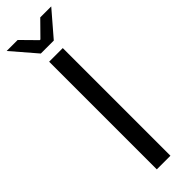

<svg xmlns="http://www.w3.org/2000/svg" viewBox="-288 -822 827 827"><g transform="rotate(-45 125.5 -409.0)"><path d="M165.5 -706.1H86.4L-9.8 -817.9H57.1L124 -750H127.9L194.8 -817.9H261.7ZM169.9 -655.8V0H86.9V-655.8Z"/></g></svg>

Font: Varta
Style: Regular
Weight: 400
Designer: Joana Correia, Viktoriya Grabowska, Eben Sorkin
Foundry: Sorkin Type
Version: Version 1.003; ttfautohint (v1.3) -l 8 -r 24 -G 200 -x 12 -H